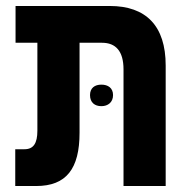

<svg xmlns="http://www.w3.org/2000/svg" viewBox="-20 -622 624 642"><path d="M31 0H101C202 0 246 -58 246 -178V-479H321C367 -479 393 -451 393 -390V0H534V-403C534 -536 468 -602 347 -602H32V-479H105V-185C105 -143 92 -123 62 -123H31ZM281 -304C281 -279 297 -267 319 -267C341 -267 358 -280 358 -304C358 -328 341 -339 319 -339C297 -339 281 -328 281 -304Z"/></svg>

Font: Noto Sans Hebrew Condensed
Style: Bold
Weight: 700
Width: 3
Designer: Monotype Design Team
Foundry: Monotype Imaging Inc.
Version: Version 2.004